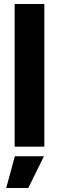

<svg xmlns="http://www.w3.org/2000/svg" viewBox="-20 -731 293 957"><path d="M53 0V-711H201V0ZM11 206 54 48H199L121 206Z"/></svg>

Font: TikTok Sans 24pt
Style: Bold
Weight: 700
Version: Version 4.000